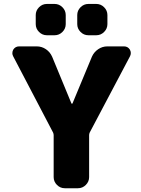

<svg xmlns="http://www.w3.org/2000/svg" viewBox="-20 -995 732 994"><path d="M222.7 -812.5Q199.2 -812.5 182.1 -829.6Q165 -846.7 165 -870.1V-917Q165 -940.4 182.1 -957.5Q199.2 -974.6 222.7 -974.6H262.7Q286.1 -974.6 303.2 -957.5Q320.3 -940.4 320.3 -917V-870.1Q320.3 -846.7 303.2 -829.6Q286.1 -812.5 262.7 -812.5ZM437.5 -812.5Q414.1 -812.5 397 -829.6Q379.9 -846.7 379.9 -870.1V-917Q379.9 -940.4 397 -957.5Q414.1 -974.6 437.5 -974.6H478.5Q502 -974.6 519 -957.5Q536.1 -940.4 536.1 -917V-870.1Q536.1 -846.7 519 -829.6Q502 -812.5 478.5 -812.5ZM349.6 -460Q350.6 -458 352.5 -458Q354.5 -458 355.5 -460L456.1 -702.1Q466.8 -725.6 488.3 -740.2Q509.8 -754.9 536.1 -754.9H622.1Q641.6 -754.9 652.3 -738.3Q657.2 -729.5 657.2 -720.7Q657.2 -711.9 653.3 -704.1L444.3 -308.6Q441.4 -301.8 441.4 -294.9V-78.1Q441.4 -54.7 424.3 -37.6Q407.2 -20.5 383.8 -20.5H315.4Q292 -20.5 274.9 -37.6Q257.8 -54.7 257.8 -78.1V-294.9Q257.8 -301.8 254.9 -308.6L47.9 -704.1Q43.9 -711.9 43.9 -719.7Q43.9 -729.5 48.8 -738.3Q59.6 -754.9 79.1 -754.9H169.9Q196.3 -754.9 217.8 -740.2Q239.3 -725.6 250 -701.2Z"/></svg>

Font: Gen Jyuu Gothic Heavy
Style: Bold
Weight: 900
Designer: [Source Han Sans]
Ryoko NISHIZUKA  (kana & ideographs); Paul D. Hunt (Latin, Greek & Cyrillic); Wenlong ZHANG  (bopomofo
Version: Version 1.002.20150607